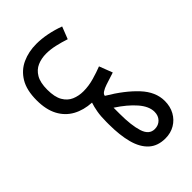

<svg xmlns="http://www.w3.org/2000/svg" viewBox="-80 -790 1418 1418"><g transform="rotate(45 629.0 -81.5)"><path d="M341.8 251.5Q236.3 251.5 171.1 212.2Q106 172.9 75.7 106.2Q45.4 39.6 45.4 -41.5Q45.4 -95.7 56.9 -153.6Q68.4 -211.4 89.4 -267.6L185.1 -230Q169.4 -182.6 158.4 -134.3Q147.5 -85.9 147.5 -42Q147.5 7.8 165.3 49.3Q183.1 90.8 225.6 115.7Q268.1 140.6 341.8 140.6Q418.5 140.6 461.4 115.7Q504.4 90.8 522 49.6Q539.6 8.3 539.6 -40.5Q539.6 -96.2 523.4 -152.3Q507.3 -208.5 490.2 -251.5L594.2 -291.5L625 -195.8Q634.3 -167.5 647 -147.9Q659.7 -128.4 674.8 -128.4Q752.9 -259.8 836.4 -337.4Q919.9 -415 1014.2 -415Q1072.8 -415 1117.7 -390.1Q1162.6 -365.2 1188.2 -321.8Q1213.9 -278.3 1213.9 -222.7Q1213.9 -142.6 1168.9 -93.5Q1124 -44.4 1041.3 -22.2Q958.5 0 844.2 0H818.4Q758.8 0 716.8 -7.6Q674.8 -15.1 643.1 -25.9Q638.7 56.6 604.5 119.1Q570.3 181.6 504.9 216.6Q439.5 251.5 341.8 251.5ZM1017.6 -304.7Q960.4 -304.7 899.7 -252Q838.9 -199.2 782.2 -111.8H845.7Q967.3 -111.8 1038.3 -134.5Q1109.4 -157.2 1109.4 -215.8Q1109.4 -254.9 1083.7 -279.8Q1058.1 -304.7 1017.6 -304.7Z"/></g></svg>

Font: Vazirmatn UI NL Medium
Style: Regular
Weight: 500
Designer: Saber Rastikerdar
Foundry: Saber Rastikerdar
Version: Version 33.003